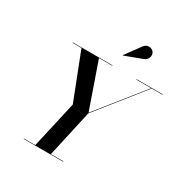

<svg xmlns="http://www.w3.org/2000/svg" viewBox="-218 -1160 1276 1331"><g transform="rotate(30 419.5 -494.5)"><path d="M602 -896C634 -906 646.5 -944 631 -968.5C617 -990.5 575.5 -1000.5 551 -967L463 -846.5L464.5 -844.5ZM158.5 -3.5V0H474V-3.5H374.5L457.5 -377L752 -746.5H839V-750H629V-746.5H748L457 -382.5L330 -746.5H436.5V-750H119V-746.5H190L334 -377L249.5 -3.5Z"/></g></svg>

Font: Bodoni* 48pt Medium
Style: Italic
Weight: 500
Italic angle: -13°
Version: Version 2.3